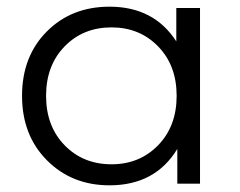

<svg xmlns="http://www.w3.org/2000/svg" viewBox="-20 -550 718 575"><path d="M508 -526H579V0H511V-104Q445 5 308 5Q195 5 120.5 -70Q46 -145 46 -263Q46 -381 120 -455.5Q194 -530 308 -530Q441 -530 508 -426ZM314 -58Q398 -58 453.5 -115Q509 -172 509 -263Q509 -354 453.5 -411Q398 -468 314 -468Q229 -468 173.5 -411Q118 -354 118 -263Q118 -172 173.5 -115Q229 -58 314 -58Z"/></svg>

Font: Montserrat Alternates
Style: Regular
Weight: 400
Designer: Julieta Ulanovsky
Foundry: Julieta Ulanovsky
Version: Version 7.200;PS 007.200;hotconv 1.0.88;makeotf.lib2.5.64775